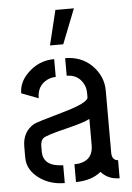

<svg xmlns="http://www.w3.org/2000/svg" viewBox="-53 -778 563 817"><g transform="rotate(-5 228.5 -369.5)"><path d="M178.7 -589.8 214.8 -738.3H293.9L235.4 -589.8ZM32.2 -123Q32.2 -69.3 85 -32.2Q129.9 -1 190.4 -1V-77.1Q105.5 -79.1 104.5 -141.6V-168Q105.5 -189.5 116.2 -199.2Q127.9 -210 220.7 -232.4Q293 -250 318.4 -263.7V-151.4Q318.4 -87.9 256.8 -78.1Q247.1 -77.1 238.3 -77.1V-1Q306.6 -2 345.7 -35.2Q376 -1 424.8 -1V-78.1Q399.4 -80.1 398.4 -110.4V-377.9Q398.4 -440.4 350.6 -487.3Q305.7 -530.3 238.3 -530.3V-455.1Q284.2 -455.1 306.6 -418Q318.4 -398.4 318.4 -375V-356.4Q318.4 -332 202.1 -299.8Q97.7 -270.5 82 -262.7Q32.2 -233.4 32.2 -169.9ZM39.1 -397.5 111.3 -370.1Q111.3 -424.8 156.2 -446.3Q172.9 -454.1 191.4 -454.1V-530.3Q124 -530.3 76.2 -481.4Q39.1 -444.3 39.1 -397.5Z"/></g></svg>

Font: Post No Bills Colombo SemiBold
Style: Regular
Weight: 600
Designer: Kosala Senevirathne, Siva Puranthara, Lasantha Premarathna, Tharique Azeez
Foundry: Mooniak
Version: Version 1.220 ; ttfautohint (v1.6)